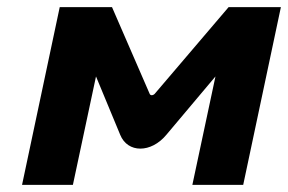

<svg xmlns="http://www.w3.org/2000/svg" viewBox="-20 -520 810 540"><path d="M148 -500 42 0H185L250 -305L318 -141C339 -89 405 -89 448 -141L586 -305L521 0H664L770 -500H623L415 -256C410 -251 403 -251 401 -256L295 -500Z"/></svg>

Font: LT Wave Bold
Style: Italic
Weight: 700
Designer: Daniel Lyons
Version: Version 2.5 (Glyphs App)